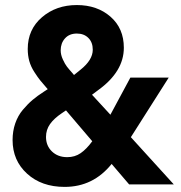

<svg xmlns="http://www.w3.org/2000/svg" viewBox="-20 -730 718 760"><path d="M29.8 -175.8Q29.8 -210.9 40.3 -241.5Q50.8 -272 70.3 -295.2Q89.8 -318.4 108.9 -334.5Q127.9 -350.6 153.8 -367.2L168.9 -377Q149.4 -399.4 139.6 -411.4Q129.9 -423.3 116 -444.8Q102.1 -466.3 95.9 -488.5Q89.8 -510.7 89.8 -536.1Q89.8 -613.3 146 -661.6Q202.1 -710 284.2 -710Q364.7 -710 417.5 -663.8Q470.2 -617.7 470.2 -541Q470.2 -446.3 368.2 -373L344.2 -355L417 -275.9L496.1 -422.9H647.9L498 -187L668 0H491.2L421.9 -81.1Q349.1 9.8 235.8 9.8Q144.5 9.8 87.2 -42.5Q29.8 -94.7 29.8 -175.8ZM162.1 -188Q162.1 -153.3 185.5 -130.6Q209 -107.9 246.1 -107.9Q276.4 -107.9 299.3 -123.8Q322.3 -139.6 345.2 -170.9L241.2 -293L225.1 -282.2Q193.8 -261.2 178 -238.8Q162.1 -216.3 162.1 -188ZM220.2 -530.8Q220.2 -513.2 228.8 -494.6Q237.3 -476.1 244.9 -466.3Q252.4 -456.5 268.1 -439L272.9 -433.1L298.8 -454.1Q347.2 -492.7 347.2 -533.2Q347.2 -562.5 329.8 -579.8Q312.5 -597.2 284.2 -597.2Q254.4 -597.2 237.3 -578.1Q220.2 -559.1 220.2 -530.8Z"/></svg>

Font: TASA Explorer
Style: Bold
Weight: 700
Designer: Weizhong Zhang
Foundry: Local Remote
Version: Version 1.000;Glyphs 3.1.2 (3151)